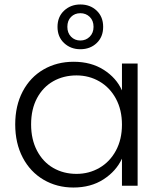

<svg xmlns="http://www.w3.org/2000/svg" viewBox="-20 -830 715 858"><path d="M48 -274Q48 -358 81.5 -421.5Q115 -485 174.5 -519.5Q234 -554 309 -554Q387 -554 443.5 -518Q500 -482 525 -426V-546H595V0H525V-121Q499 -65 442.5 -28.5Q386 8 308 8Q234 8 174.5 -27Q115 -62 81.5 -126Q48 -190 48 -274ZM525 -273Q525 -339 498 -389Q471 -439 424.5 -466Q378 -493 322 -493Q264 -493 218 -467Q172 -441 145.5 -391.5Q119 -342 119 -274Q119 -207 145.5 -156.5Q172 -106 218 -79.5Q264 -53 322 -53Q378 -53 424.5 -80Q471 -107 498 -157Q525 -207 525 -273ZM441 -710Q441 -665 412 -637.5Q383 -610 339 -610Q296 -610 266.5 -637.5Q237 -665 237 -710Q237 -755 266.5 -782.5Q296 -810 339 -810Q383 -810 412 -782.5Q441 -755 441 -710ZM398 -710Q398 -738 381 -754.5Q364 -771 339 -771Q314 -771 297.5 -754.5Q281 -738 281 -710Q281 -683 297.5 -666Q314 -649 339 -649Q364 -649 381 -666Q398 -683 398 -710Z"/></svg>

Font: A Bank Premium Light
Style: Regular
Weight: 300
Designer: Ninad Kale (Devanagari), Jonny Pinhorn (Latin), Htun Naung (Myanmar)
Foundry: Indian Type Foundry
Version: 4.004